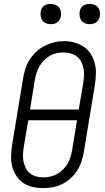

<svg xmlns="http://www.w3.org/2000/svg" viewBox="-20 -957 540 985"><path d="M201 8Q173 8 146.5 2Q120 -4 98.5 -19Q77 -34 63 -56Q49 -78 42.5 -103.5Q36 -129 37 -157Q38 -185 42 -213L99 -558Q103 -582 111 -606.5Q119 -631 133.5 -653Q148 -675 167.5 -693Q187 -711 210.5 -722.5Q234 -734 258.5 -740Q283 -746 309 -746Q337 -746 363 -738.5Q389 -731 410.5 -716.5Q432 -702 446 -679.5Q460 -657 466.5 -631.5Q473 -606 472 -578Q471 -550 467 -522L410 -177Q406 -153 398 -128.5Q390 -104 376 -82Q362 -60 342 -42Q322 -24 298.5 -12.5Q275 -1 250 3.5Q225 8 201 8ZM134 -395H384L407 -531Q410 -550 411 -569.5Q412 -589 408.5 -606.5Q405 -624 396.5 -640.5Q388 -657 374 -667.5Q360 -678 342 -683Q324 -688 305 -688Q287 -688 269 -684Q251 -680 235 -670.5Q219 -661 205.5 -647.5Q192 -634 182.5 -617.5Q173 -601 167.5 -583.5Q162 -566 159 -549ZM202 -47Q220 -47 238 -51Q256 -55 272.5 -64Q289 -73 303 -87Q317 -101 326.5 -117Q336 -133 341.5 -151Q347 -169 350 -186L375 -340H125L102 -204Q99 -185 98 -166Q97 -147 100.5 -129Q104 -111 112 -95Q120 -79 133.5 -68Q147 -57 165 -52Q183 -47 202 -47ZM440 -833Q428 -833 416.5 -837.5Q405 -842 398 -851Q391 -860 389 -872.5Q387 -885 389 -898Q390 -906 394.5 -914.5Q399 -923 406.5 -928Q414 -933 423 -935Q432 -937 440 -937Q453 -937 464.5 -932.5Q476 -928 483 -919Q490 -910 492 -897.5Q494 -885 492 -872Q490 -864 485.5 -855.5Q481 -847 473.5 -842Q466 -837 457.5 -835Q449 -833 440 -833ZM240 -833Q228 -833 216.5 -837.5Q205 -842 198 -851Q191 -860 189 -872.5Q187 -885 189 -898Q190 -906 194.5 -914.5Q199 -923 206.5 -928Q214 -933 223 -935Q232 -937 240 -937Q253 -937 264.5 -932.5Q276 -928 283 -919Q290 -910 292 -897.5Q294 -885 292 -872Q290 -864 285.5 -855.5Q281 -847 273.5 -842Q266 -837 257.5 -835Q249 -833 240 -833Z"/></svg>

Font: Iosevka Slab Light
Style: Italic
Weight: 300
Italic angle: -9°
Monospace: yes
Designer: Belleve Invis
Foundry: Belleve Invis
Version: Version 11.1.1; ttfautohint (v1.8.3)